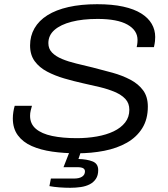

<svg xmlns="http://www.w3.org/2000/svg" viewBox="-20 -717 800 913"><path d="M347 12Q284 12 228.5 4Q173 -4 131 -22.5Q89 -41 65 -73.5Q41 -106 41 -154Q41 -169 43.5 -185Q46 -201 50 -214H132Q129 -204 126 -191.5Q123 -179 123 -166Q123 -128 150.5 -104.5Q178 -81 228 -70.5Q278 -60 345 -60Q395 -60 440.5 -68Q486 -76 520.5 -92.5Q555 -109 575 -134.5Q595 -160 595 -195Q595 -226 576.5 -246Q558 -266 526.5 -279.5Q495 -293 456 -302.5Q417 -312 375 -321Q330 -331 285.5 -344Q241 -357 204 -376.5Q167 -396 145 -426Q123 -456 123 -501Q123 -546 144 -582.5Q165 -619 205.5 -644.5Q246 -670 305.5 -683.5Q365 -697 442 -697Q514 -697 566 -685.5Q618 -674 651.5 -653Q685 -632 701.5 -603.5Q718 -575 718 -541Q718 -532 717 -521.5Q716 -511 712 -493H630Q633 -507 633.5 -515Q634 -523 634 -527Q634 -573 586 -600Q538 -627 444 -627Q373 -627 320.5 -613.5Q268 -600 239 -574.5Q210 -549 210 -512Q210 -485 227.5 -467Q245 -449 275 -436.5Q305 -424 342.5 -415Q380 -406 421 -396Q469 -384 515.5 -371Q562 -358 600 -338Q638 -318 660.5 -287.5Q683 -257 683 -210Q683 -150 656.5 -107.5Q630 -65 583.5 -38.5Q537 -12 476 0Q415 12 347 12ZM314 176Q289 176 262.5 174Q236 172 215 168L222 132H332Q357 132 370.5 123Q384 114 384 98Q384 88 375.5 83Q367 78 347 78H282L318 -14H371L353 39Q393 40 420 50.5Q447 61 447 92Q447 117 436 133.5Q425 150 406.5 159.5Q388 169 364 172.5Q340 176 314 176Z"/></svg>

Font: Archivo SemiExpanded Light
Style: Italic
Weight: 300
Width: 6
Italic angle: -10°
Designer: Hector Gatti
Foundry: Omnibus-Type
Version: Version 2.001